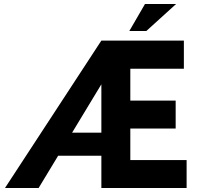

<svg xmlns="http://www.w3.org/2000/svg" viewBox="-20 -939 1007 959"><path d="M486.3 -736.3H898.4V-595.7H630.9V-436.5H857.4V-296.9H630.9V-139.6H912.1V0H486.3ZM501 -565.4Q499 -554.7 494.6 -539.6Q490.2 -524.4 490.2 -524.4L172.9 0H4.9L486.3 -736.3ZM272.5 -276.4H502.9V-161.1H226.6ZM859.4 -918.9 710.9 -784.2H626L704.1 -918.9Z"/></svg>

Font: Josefin Sans CFJ
Style: Bold
Weight: 700
Designer: Santiago Orozco
Foundry: Typemade
Version: Version 2.001